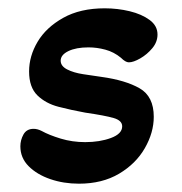

<svg xmlns="http://www.w3.org/2000/svg" viewBox="-20 -429 438 462"><path d="M170 13Q133 13 101 2Q69 -9 49 -29Q29 -49 29 -77Q29 -92 36.5 -105.5Q44 -119 61 -119Q70 -119 80 -114Q98 -104 126 -95.5Q154 -87 185 -87Q220 -87 247 -97Q274 -107 274 -125Q274 -139 253.5 -145Q233 -151 185 -158Q152 -164 121 -172Q90 -180 70 -199.5Q50 -219 50 -257Q50 -294 70.5 -328.5Q91 -363 132 -386Q173 -409 232 -409Q263 -409 292 -402Q321 -395 340 -381Q359 -367 359 -346Q359 -328 346.5 -313Q334 -298 317.5 -288.5Q301 -279 290 -279Q282 -279 271 -290Q254 -304 233.5 -309.5Q213 -315 193 -315Q163 -315 144.5 -306Q126 -297 126 -283Q126 -270 141.5 -262Q157 -254 180 -250.5Q203 -247 224 -244Q282 -236 316 -216.5Q350 -197 350 -148Q350 -110 328.5 -72.5Q307 -35 266.5 -11Q226 13 170 13Z"/></svg>

Font: Akaya Telivigala
Style: Regular
Weight: 400
Designer: Vaishnavi Murthy Yerkadithaya, Juan Luis Blanco Aristondo
Version: Version 1.002; ttfautohint (v1.8.3)